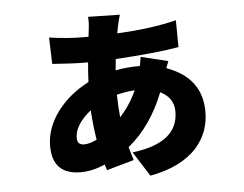

<svg xmlns="http://www.w3.org/2000/svg" viewBox="-52 -749 1104 868"><g transform="rotate(-5 500.0 -315.0)"><path d="M559 -336Q519 -333 477 -323Q478 -267 483 -220Q531 -273 559 -336ZM368 -128Q358 -190 353 -263Q279 -203 279 -144Q279 -112 310 -112Q334 -112 368 -128ZM722 -454 710 -423Q869 -366 869 -212Q869 -118 809 -50Q738 29 596 55L525 -57Q734 -82 734 -224Q734 -287 673 -317Q614 -167 509 -82Q512 -70 527 -22L403 13L395 -13Q337 12 284 12Q156 12 156 -118Q156 -199 213 -276Q268 -347 354 -391Q356 -438 360 -480H348Q289 -480 198 -487L194 -607Q278 -595 348 -595H372L376 -628Q380 -658 378 -685L522 -682Q516 -664 509 -631L503 -599Q661 -607 772 -635L773 -513Q671 -495 486 -484L481 -433Q530 -443 587 -443H592Q598 -475 599 -484Z"/></g></svg>

Font: Source Han Sans CN Heavy
Style: Bold
Weight: 900
Designer: Ryoko NISHIZUKA (kana & ideographs); Paul D. Hunt (Latin, Greek & Cyrillic); Wenlong ZHANG (bopomofo); Sandoll Communica
Foundry: Adobe Systems Incorporated
Version: Version 1.000;PS 1;hotconv 1.0.78;makeotf.lib2.5.61930